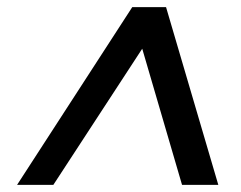

<svg xmlns="http://www.w3.org/2000/svg" viewBox="-20 -720 679 540"><path d="M28 -200 352 -700H447L594 -200H492L380 -583L130 -200Z"/></svg>

Font: DM Sans 16pt Medium
Style: Italic
Weight: 500
Italic angle: -10°
Version: Version 4.004;gftools[0.9.30]